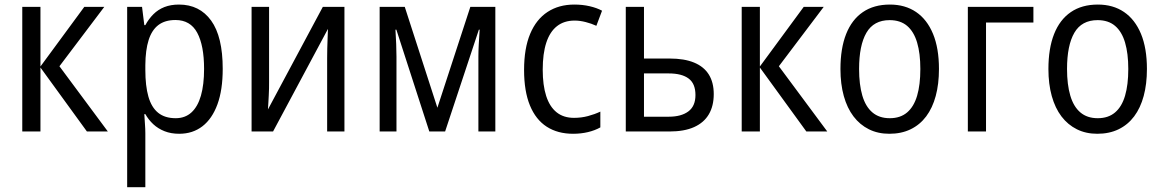

<svg xmlns="http://www.w3.org/2000/svg" viewBox="-20 -565 4997 825"><path d="M342.3 -535.6H428.2L235.4 -280.3L443.4 0H353.5L153.8 -274.9V0H75.7V-535.6H153.8V-279.3Z M749 -545.4Q837.4 -545.4 887.2 -476.6Q937 -407.7 937 -269Q937 -178.7 914.3 -116.7Q891.6 -54.7 849.9 -22.5Q808.1 9.8 750 9.8Q714.8 9.8 687 -1.2Q659.2 -12.2 638.7 -31.2Q618.2 -50.3 604.5 -74.7H600.1Q601.1 -55.2 602.8 -32.7Q604.5 -10.3 604.5 7.8V239.3H526.4V-535.6H590.3L600.1 -457H604.5Q619.1 -483.9 639.2 -503.9Q659.2 -523.9 686.5 -534.7Q713.9 -545.4 749 -545.4ZM733.9 -479Q689 -479 660.6 -457.5Q632.3 -436 618.7 -393.1Q605 -350.1 604.5 -285.2V-264.2Q604.5 -195.8 617.7 -149.7Q630.9 -103.5 659.7 -80.3Q688.5 -57.1 734.9 -57.1Q775.4 -57.1 802.5 -81.8Q829.6 -106.4 843.3 -153.8Q856.9 -201.2 856.9 -269Q856.9 -369.6 827.4 -424.3Q797.9 -479 733.9 -479Z M1136.2 -535.6V-211.9Q1136.2 -199.7 1136 -184.8Q1135.7 -169.9 1134.8 -154.3Q1133.8 -138.7 1133.1 -123.3Q1132.3 -107.9 1131.3 -94.7L1367.2 -535.6H1460V0H1385.7V-315.4Q1385.7 -333.5 1386.2 -356.2Q1386.7 -378.9 1387.7 -401.4Q1388.7 -423.8 1389.2 -440.9L1153.3 0H1061V-535.6Z M2108.4 -535.6V0H2035.6V-322.3Q2035.6 -344.7 2037.1 -373.8Q2038.6 -402.8 2041 -437.5H2037.6L1892.6 0H1824.7L1683.1 -437.5H1679.2Q1681.2 -405.8 1682.4 -375.7Q1683.6 -345.7 1683.6 -321.8V0H1611.3V-535.6H1719.2L1859.4 -102.1L2001 -535.6Z M2442.4 9.8Q2376.5 9.8 2329.3 -20.5Q2282.2 -50.8 2257.1 -111.8Q2231.9 -172.9 2231.9 -264.6Q2231.9 -357.4 2258.1 -419.7Q2284.2 -481.9 2332.8 -513.7Q2381.3 -545.4 2447.8 -545.4Q2482.9 -545.4 2513.7 -538.3Q2544.4 -531.2 2566.9 -519L2542.5 -454.1Q2521.5 -463.9 2496.6 -470.2Q2471.7 -476.6 2449.2 -476.6Q2403.8 -476.6 2373.3 -452.6Q2342.8 -428.7 2327.4 -381.8Q2312 -335 2312 -265.6Q2312 -198.7 2326.9 -152.6Q2341.8 -106.4 2371.6 -82.5Q2401.4 -58.6 2446.3 -58.6Q2478 -58.6 2506.3 -66.2Q2534.7 -73.7 2559.6 -85.4V-17.6Q2536.1 -4.4 2506.1 2.7Q2476.1 9.8 2442.4 9.8Z M2747.1 -313.5H2857.4Q2920.4 -313.5 2962.4 -296.1Q3004.4 -278.8 3025.6 -244.9Q3046.9 -210.9 3046.9 -160.6Q3046.9 -109.9 3025.9 -74Q3004.9 -38.1 2962.6 -19Q2920.4 0 2856.4 0H2668.9V-535.6H2747.1ZM2968.3 -156.7Q2968.3 -205.6 2939 -227.5Q2909.7 -249.5 2853.5 -249.5H2747.1V-63.5H2853.5Q2907.2 -63.5 2937.7 -86.2Q2968.3 -108.9 2968.3 -156.7Z M3433.6 -535.6H3519.5L3326.7 -280.3L3534.7 0H3444.8L3245.1 -274.9V0H3167V-535.6H3245.1V-279.3Z M4014.6 -268.6Q4014.6 -204.1 4000.7 -152.6Q3986.8 -101.1 3959.7 -64.9Q3932.6 -28.8 3892.8 -9.5Q3853 9.8 3801.3 9.8Q3752.4 9.8 3713.6 -9.5Q3674.8 -28.8 3647.5 -64.7Q3620.1 -100.6 3605.7 -152.3Q3591.3 -204.1 3591.3 -268.6Q3591.3 -356.9 3615.7 -418.7Q3640.1 -480.5 3687.5 -512.9Q3734.9 -545.4 3803.7 -545.4Q3869.1 -545.4 3916.3 -513.4Q3963.4 -481.4 3989 -419.7Q4014.6 -357.9 4014.6 -268.6ZM3671.4 -268.6Q3671.4 -201.7 3685.3 -154.3Q3699.2 -106.9 3728.5 -82Q3757.8 -57.1 3803.2 -57.1Q3848.6 -57.1 3877.7 -81.8Q3906.7 -106.4 3920.7 -153.6Q3934.6 -200.7 3934.6 -268.6Q3934.6 -335.4 3920.7 -382.3Q3906.7 -429.2 3877.7 -453.9Q3848.6 -478.5 3802.7 -478.5Q3734.4 -478.5 3702.9 -424.3Q3671.4 -370.1 3671.4 -268.6Z M4420.4 -535.6V-468.3H4216.8V0H4138.7V-535.6Z M4908.2 -268.6Q4908.2 -204.1 4894.3 -152.6Q4880.4 -101.1 4853.3 -64.9Q4826.2 -28.8 4786.4 -9.5Q4746.6 9.8 4694.8 9.8Q4646 9.8 4607.2 -9.5Q4568.4 -28.8 4541 -64.7Q4513.7 -100.6 4499.3 -152.3Q4484.9 -204.1 4484.9 -268.6Q4484.9 -356.9 4509.3 -418.7Q4533.7 -480.5 4581.1 -512.9Q4628.4 -545.4 4697.3 -545.4Q4762.7 -545.4 4809.8 -513.4Q4856.9 -481.4 4882.6 -419.7Q4908.2 -357.9 4908.2 -268.6ZM4564.9 -268.6Q4564.9 -201.7 4578.9 -154.3Q4592.8 -106.9 4622.1 -82Q4651.4 -57.1 4696.8 -57.1Q4742.2 -57.1 4771.2 -81.8Q4800.3 -106.4 4814.2 -153.6Q4828.1 -200.7 4828.1 -268.6Q4828.1 -335.4 4814.2 -382.3Q4800.3 -429.2 4771.2 -453.9Q4742.2 -478.5 4696.3 -478.5Q4627.9 -478.5 4596.4 -424.3Q4564.9 -370.1 4564.9 -268.6Z"/></svg>

Font: Open Sans SemiCondensed
Style: Regular
Weight: 400
Width: 4
Designer: Monotype Design Team
Foundry: Monotype Imaging Inc.
Version: Version 3.000